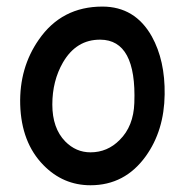

<svg xmlns="http://www.w3.org/2000/svg" viewBox="-20 -526 566 575"><path d="M251 28.8Q168.9 28.8 109.9 -31.7Q43.9 -99.1 40.5 -212.9Q37.6 -323.2 96.2 -407.2Q164.6 -506.3 286.6 -506.3Q384.3 -506.3 434.6 -417Q474.6 -344.7 473.1 -243.2Q471.7 -134.8 416.5 -58.1Q354 28.8 251 28.8ZM280.3 -407.2Q208.5 -407.7 168.5 -338.9Q136.7 -283.7 136.7 -212.9Q136.7 -142.1 175.3 -102.5Q207.5 -69.8 251 -69.8Q301.8 -69.8 338.4 -106.9Q379.9 -147.9 382.3 -217.8Q389.2 -406.7 280.3 -407.2Z"/></svg>

Font: TUNJUNG BIRU
Style: Regular
Weight: 400
Designer: R.S. Wihananto
Foundry: R.S. Wihananto
Version: Version 2.0.1